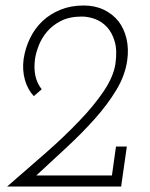

<svg xmlns="http://www.w3.org/2000/svg" viewBox="-20 -678 544 698"><path d="M112.1 -40.2Q166.6 -90.7 222 -141.9Q277.3 -193.1 323.9 -245.2Q370.5 -297.3 402.7 -350.5Q434.9 -403.7 442.5 -458.5Q448.5 -500.5 440 -536.8Q431.6 -573.1 411 -600.3Q389.8 -627 357.7 -642.5Q325.5 -658 283.8 -658Q237.7 -658 200 -642.7Q162.3 -627.4 134.4 -601.3Q106.4 -574.5 89.2 -539Q71.9 -503.5 65.9 -463.5Q60.5 -423.3 70.6 -387.6Q80.8 -351.8 102.9 -328.6L131.7 -353.4Q114.7 -374.7 108.7 -402.2Q102.7 -429.7 107.3 -463.5Q110.5 -485.6 120.8 -512.4Q131.1 -539.2 151.2 -563Q170.8 -586.3 201.7 -602Q232.6 -617.8 277.9 -617.8Q300.1 -617.8 324.6 -609.2Q349 -600.6 368.1 -580.5Q387.1 -560.5 396.8 -527.8Q406.6 -495.1 399.7 -446.5Q392.7 -399.5 357.3 -346.8Q321.9 -294.1 268.1 -238.3Q213.9 -181.4 145.8 -121.7Q77.8 -62 6 0H420.4L441.1 -145.4H401.7L386.9 -40.2Z"/></svg>

Font: Josefin Slab Thin
Style: Italic
Weight: 100
Italic angle: -12°
Designer: Santiago Orozco
Foundry: Typemade
Version: Version 2.000